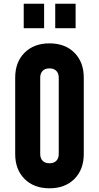

<svg xmlns="http://www.w3.org/2000/svg" viewBox="-20 -1000 534 1036"><path d="M108 -848V-980H218V-848ZM278 -848V-980H388V-848ZM62 -169V-581Q62 -665 112.5 -715.5Q163 -766 247 -766Q331 -766 381.5 -715.5Q432 -665 432 -581V-169Q432 -85 381.5 -34.5Q331 16 247 16Q163 16 112.5 -34.5Q62 -85 62 -169ZM297 -169V-581Q297 -604 284 -617.5Q271 -631 247 -631Q223 -631 210 -617.5Q197 -604 197 -581V-169Q197 -146 210 -132.5Q223 -119 247 -119Q271 -119 284 -132.5Q297 -146 297 -169Z"/></svg>

Font: Mohave Bold
Style: Regular
Weight: 700
Designer: Gumpita Rahayu
Foundry: Tokotype
Version: Version 2.002;PS 002.002;hotconv 1.0.88;makeotf.lib2.5.64775